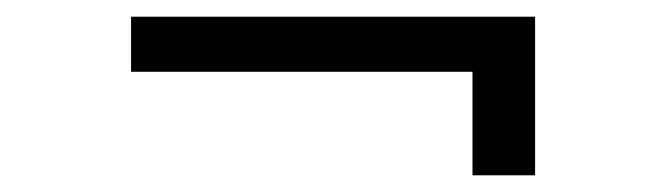

<svg xmlns="http://www.w3.org/2000/svg" viewBox="-20 -367 790 230"><path d="M546 -157V-281H137V-347H621V-157Z"/></svg>

Font: Inconsolata ExtraExpanded
Style: Regular
Weight: 400
Width: 8
Monospace: yes
Designer: Raph Levien, Cyreal, Brenton Simpson
Foundry: Raph Levien, Cyreal, Google
Version: Version 3.000; ttfautohint (v1.8.2.53-6de2)